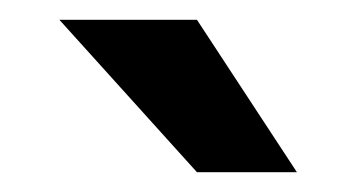

<svg xmlns="http://www.w3.org/2000/svg" viewBox="-20 -968 360 194"><path d="M179 -794 40 -948H179L280 -794Z"/></svg>

Font: Tomorrow Medium
Style: Regular
Weight: 500
Designer: Tony de Marco, Monica Rizzolli
Foundry: Just in Type
Version: Version 2.002